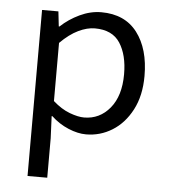

<svg xmlns="http://www.w3.org/2000/svg" viewBox="-51 -544 702 796"><g transform="rotate(5 300.0 -146.5)"><path d="M93 205V-486H161L168 -424H171Q205 -456 249.5 -477Q294 -498 339 -498Q437 -498 488.5 -430.5Q540 -363 540 -250Q540 -168 509 -109Q478 -50 428 -19Q378 12 319 12Q285 12 245.5 -4.5Q206 -21 174 -51H171L175 41V205ZM305 -57Q370 -57 412.5 -108.5Q455 -160 455 -250Q455 -330 423 -379.5Q391 -429 318 -429Q286 -429 249.5 -411.5Q213 -394 175 -356V-114Q210 -83 245 -70Q280 -57 305 -57Z"/></g></svg>

Font: SauceCodePro NFM
Style: Regular
Weight: 400
Monospace: yes
Designer: Paul D. Hunt, Teo Tuominen
Foundry: Adobe
Version: Version 2.042;hotconv 1.1.0;makeotfexe 2.6.0;Nerd Fonts 3.3.